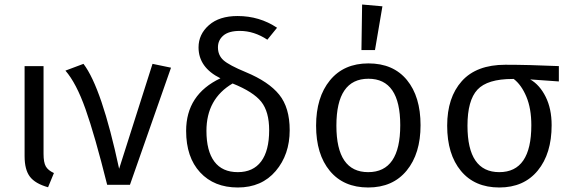

<svg xmlns="http://www.w3.org/2000/svg" viewBox="-20 -819 2528 851"><path d="M173 -526V-137Q173 -99 183 -81.5Q193 -64 219 -52L193 11Q136 -5 112.5 -36Q89 -67 89 -127V-526Z M350 -536Q431 -430 508 -71L656 -536L738 -519L556 0H455Q400 -220 359 -335.5Q318 -451 270 -506Z M1070 -499Q1171 -457 1217.5 -399.5Q1264 -342 1264 -242Q1264 -134 1202 -61Q1140 12 1034 12Q929 12 867 -55Q805 -122 805 -239Q805 -400 957 -472Q860 -520 860 -609Q860 -667 906 -707.5Q952 -748 1033 -748Q1130 -748 1208 -696L1165 -643Q1106 -682 1043 -682Q994 -682 970 -661.5Q946 -641 946 -609Q946 -574 970.5 -552Q995 -530 1070 -499ZM1034 -56Q1102 -56 1137.5 -103.5Q1173 -151 1173 -242Q1173 -324 1138 -368Q1103 -412 1011 -449Q895 -381 895 -239Q895 -150 930 -103Q965 -56 1034 -56Z M1585 -799 1675 -791 1642 -597H1582ZM1613 -538Q1723 -538 1783.5 -464.5Q1844 -391 1844 -264Q1844 -138 1782.5 -63Q1721 12 1612 12Q1503 12 1442 -61.5Q1381 -135 1381 -262Q1381 -388 1442.5 -463Q1504 -538 1613 -538ZM1613 -470Q1471 -470 1471 -262Q1471 -56 1612 -56Q1754 -56 1754 -264Q1754 -470 1613 -470Z M2457 -526V-458L2330 -467Q2372 -443 2398.5 -390Q2425 -337 2425 -264Q2425 -138 2363.5 -63Q2302 12 2193 12Q2084 12 2023 -61.5Q1962 -135 1962 -262Q1962 -387 2027 -459.5Q2092 -532 2220 -532Q2321 -532 2457 -526ZM2193 -56Q2335 -56 2335 -264Q2335 -338 2313 -390.5Q2291 -443 2257 -469H2252Q2140 -469 2096 -421.5Q2052 -374 2052 -262Q2052 -56 2193 -56Z"/></svg>

Font: FiraGO Book
Style: Regular
Weight: 350
Designer: bBox Type
Foundry: bBox Type GmbH
Version: Version 1.001;PS 001.001;hotconv 1.0.88;makeotf.lib2.5.64775